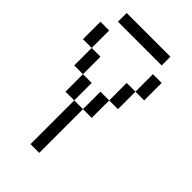

<svg xmlns="http://www.w3.org/2000/svg" viewBox="-314 -1189 1294 1294"><g transform="rotate(45 333.5 -541.5)"><path d="M0 -750V-916.7H83.3V-750ZM166.7 -416.7V-583.3H250V-416.7ZM166.7 -583.3H83.3V-750H166.7ZM333.3 0H250V-416.7H333.3ZM333.3 -416.7V-583.3H416.7V-416.7ZM500 -583.3H416.7V-750H500ZM500 -750V-916.7H583.3V-750ZM500 -1000H83.3V-1083.3H500Z"/></g></svg>

Font: Galmuri11 Regular
Style: Regular
Weight: 400
Designer: Minseo Lee (Quiple)
Version: Version 2.356;hotconv 1.1.0;makeotfexe 2.6.0 DEVELOPMENT